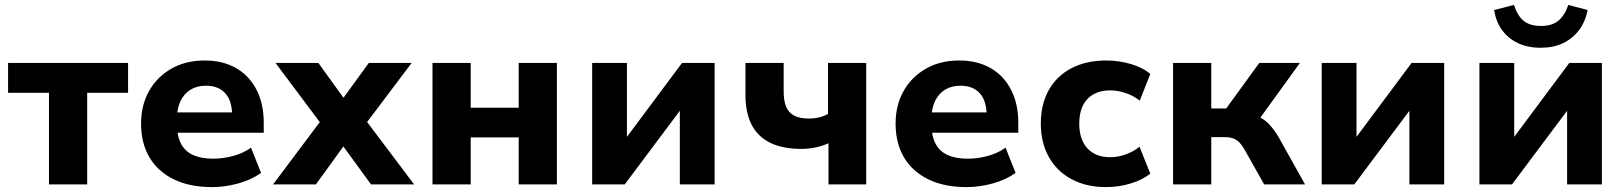

<svg xmlns="http://www.w3.org/2000/svg" viewBox="-20 -753 6633 784"><path d="M180 0V-374H13V-496H503V-374H336V0Z M846 11Q754 11 689 -21Q624 -53 590 -111Q556 -169 556 -248Q556 -323 588.5 -381Q621 -439 679.5 -472.5Q738 -506 816 -506Q889 -506 943 -475.5Q997 -445 1027 -387.5Q1057 -330 1057 -251V-211H682V-294H942L928 -279Q928 -341 900 -372Q872 -403 821 -403Q784 -403 757.5 -386.5Q731 -370 716.5 -339Q702 -308 702 -263V-252Q702 -201 718 -168.5Q734 -136 767.5 -120.5Q801 -105 851 -105Q890 -105 931.5 -116Q973 -127 1005 -150L1046 -47Q1007 -19 953 -4Q899 11 846 11Z M1095 0 1314 -292 1316 -214 1105 -496H1280L1399 -331H1366L1486 -496H1661L1449 -215L1451 -292L1671 0H1495L1366 -177H1398L1270 0Z M1746 0V-496H1902V-313H2098V-496H2254V0H2098V-192H1902V0Z M2398 0V-496H2540V-174H2525L2765 -496H2898V0H2756V-322H2772L2531 0Z M3363 0V-168Q3336 -156 3308 -150.5Q3280 -145 3253 -145Q3176 -145 3125 -170Q3074 -195 3049 -244Q3024 -293 3024 -365V-496H3180V-379Q3180 -342 3190 -317.5Q3200 -293 3222.5 -281Q3245 -269 3283 -269Q3306 -269 3326 -274Q3346 -279 3361 -288V-496H3517V0Z M3927 11Q3835 11 3770 -21Q3705 -53 3671 -111Q3637 -169 3637 -248Q3637 -323 3669.5 -381Q3702 -439 3760.5 -472.5Q3819 -506 3897 -506Q3970 -506 4024 -475.5Q4078 -445 4108 -387.5Q4138 -330 4138 -251V-211H3763V-294H4023L4009 -279Q4009 -341 3981 -372Q3953 -403 3902 -403Q3865 -403 3838.5 -386.5Q3812 -370 3797.5 -339Q3783 -308 3783 -263V-252Q3783 -201 3799 -168.5Q3815 -136 3848.5 -120.5Q3882 -105 3932 -105Q3971 -105 4012.5 -116Q4054 -127 4086 -150L4127 -47Q4088 -19 4034 -4Q3980 11 3927 11Z M4497 11Q4416 11 4356 -21Q4296 -53 4263 -111.5Q4230 -170 4230 -249Q4230 -328 4263 -386Q4296 -444 4356 -475Q4416 -506 4497 -506Q4549 -506 4598 -491.5Q4647 -477 4677 -451L4634 -342Q4609 -362 4576.5 -373Q4544 -384 4514 -384Q4454 -384 4420.5 -349Q4387 -314 4387 -248Q4387 -183 4420.5 -147Q4454 -111 4514 -111Q4544 -111 4576.5 -122.5Q4609 -134 4633 -154L4677 -44Q4646 -19 4597.5 -4Q4549 11 4497 11Z M4770 0V-496H4926V-310H4987L5122 -496H5288L5105 -243L5081 -286Q5108 -283 5129 -271.5Q5150 -260 5167.5 -240Q5185 -220 5201 -193L5309 0H5142L5062 -142Q5051 -161 5040 -172Q5029 -183 5015 -188Q5001 -193 4982 -193H4926V0Z M5377 0V-496H5519V-174H5504L5744 -496H5877V0H5735V-322H5751L5510 0Z M6021 0V-496H6163V-174H6148L6388 -496H6521V0H6379V-322H6395L6154 0ZM6272 -558Q6217 -558 6177 -577.5Q6137 -597 6112.5 -631.5Q6088 -666 6081 -712L6162 -733Q6176 -689 6201.5 -668Q6227 -647 6273 -647Q6318 -647 6344 -669Q6370 -691 6384 -733L6463 -712Q6453 -663 6427 -629Q6401 -595 6362 -576.5Q6323 -558 6272 -558Z"/></svg>

Font: Nunito Sans 10pt ExtraBold
Style: Regular
Weight: 800
Designer: Vernon Adams
Foundry: Vernon Adams
Version: Version 3.101;gftools[0.9.27]